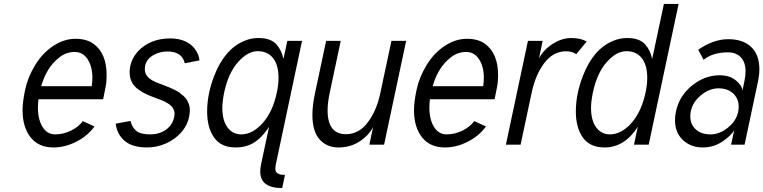

<svg xmlns="http://www.w3.org/2000/svg" viewBox="-20 -730 3852 969"><path d="M188 -294.9H442.9Q446.3 -319.8 446.3 -336.9Q446.3 -393.6 422.4 -430.7Q398.4 -467.8 356.9 -467.8Q315.4 -467.8 280.8 -441.4Q215.3 -391.6 188 -294.9ZM174.3 -229Q171.4 -207.5 171.4 -186.5Q171.4 -127.4 194.6 -89.6Q217.8 -51.8 258.5 -51.8Q299.3 -51.8 337.9 -70.6Q376.5 -89.4 397.9 -118.7L457 -91.8Q421.9 -43.5 364.7 -14.6Q307.6 14.2 250 14.2Q174.3 14.2 134 -37.4Q93.8 -88.9 93.8 -174.3Q93.8 -214.8 106.9 -277.3Q120.1 -339.8 157 -400.9Q193.8 -461.9 248.5 -498Q303.2 -534.2 360.4 -534.2Q417.5 -534.2 452.1 -508.8Q518.1 -460.9 518.1 -351.1Q518.1 -314.9 513.2 -292.5Q506.3 -260.3 500.5 -229Z M679.2 -277.8Q634.3 -309.6 634.3 -364.3Q634.3 -425.8 678.2 -472.7Q737.8 -535.2 837.4 -536.1Q924.3 -536.1 963.9 -482.4Q983.9 -455.1 986.8 -425.3L912.6 -410.6Q898.9 -470.2 824.7 -470.2Q785.6 -470.2 752.9 -451.2Q710.9 -426.3 710.9 -380.4Q710.9 -338.9 766.1 -315.4Q769.5 -314 779.1 -310.3Q788.6 -306.6 791.3 -305.7Q793.9 -304.7 811.8 -297.9Q829.6 -291 837.2 -287.8Q844.7 -284.7 861.1 -276.6Q877.4 -268.6 885.5 -262.7Q893.6 -256.8 905.5 -246.3Q917.5 -235.8 923.3 -225.6Q938 -200.2 938 -177.7Q938 -109.9 893.1 -60.1Q860.4 -24.4 815.4 -5.1Q770.5 14.2 722.7 14.2Q648.4 14.2 609.6 -18.6Q570.8 -51.3 564 -106L638.7 -119.6Q646.5 -86.9 668.2 -69.3Q689.9 -51.8 737.1 -51.8Q784.2 -51.8 817.4 -75.2Q850.6 -98.6 859.4 -140.1Q860.8 -148.4 860.8 -159.4Q860.8 -170.4 853.3 -183.3Q845.7 -196.3 831.3 -205.6Q816.9 -214.8 804 -220.7Q791 -226.6 766.8 -235.1Q742.7 -243.7 722.2 -252.9Q701.7 -262.2 679.2 -277.8Z M1372.6 97.2Q1369.6 109.9 1369.6 123Q1369.6 152.8 1418 152.8L1404.3 219.2Q1293.5 219.2 1293.5 136.2Q1293.5 117.7 1297.4 100.1L1337.9 -89.8Q1287.6 -12.7 1226.6 5.9Q1200.2 14.2 1168.9 14.2Q1095.7 14.2 1060.5 -35.9Q1025.4 -85.9 1025.4 -167Q1025.4 -254.9 1060.5 -345.7Q1112.3 -481 1211.4 -522.9Q1247.1 -538.1 1282.2 -538.1Q1317.4 -538.1 1339.8 -529.5Q1362.3 -521 1376 -504.9Q1400.9 -477.1 1410.6 -432.6L1430.2 -523.9H1504.4ZM1111.3 -263.2Q1102.1 -217.8 1102.1 -185.1Q1102.1 -122.1 1128.2 -86.9Q1154.3 -51.8 1197.8 -51.8Q1254.4 -51.8 1305.4 -108.6Q1356.4 -165.5 1377 -262.2Q1385.7 -303.2 1385.7 -336.9Q1385.7 -400.9 1358.4 -436.3Q1331.1 -471.7 1280.5 -471.7Q1230 -471.7 1181.2 -416.5Q1132.3 -361.3 1111.3 -263.2Z M1633.3 -173.3Q1633.3 -52.7 1726.1 -52.7Q1790.5 -52.7 1835.4 -111.6Q1880.4 -170.4 1899.4 -260.3L1955.6 -523.9H2029.8L1918.5 0H1844.2L1862.8 -88.4Q1839.8 -44.9 1793.7 -15.4Q1747.6 14.2 1688.2 14.2Q1628.9 14.2 1592.8 -26.6Q1556.6 -67.4 1556.6 -149.9Q1556.6 -197.3 1569.8 -259.8L1626 -523.9H1699.7L1643.6 -259.8Q1633.3 -210 1633.3 -173.3Z M2163.6 -294.9H2418.5Q2421.9 -319.8 2421.9 -336.9Q2421.9 -393.6 2397.9 -430.7Q2374 -467.8 2332.5 -467.8Q2291 -467.8 2256.3 -441.4Q2190.9 -391.6 2163.6 -294.9ZM2149.9 -229Q2147 -207.5 2147 -186.5Q2147 -127.4 2170.2 -89.6Q2193.4 -51.8 2234.1 -51.8Q2274.9 -51.8 2313.5 -70.6Q2352.1 -89.4 2373.5 -118.7L2432.6 -91.8Q2397.5 -43.5 2340.3 -14.6Q2283.2 14.2 2225.6 14.2Q2149.9 14.2 2109.6 -37.4Q2069.3 -88.9 2069.3 -174.3Q2069.3 -214.8 2082.5 -277.3Q2095.7 -339.8 2132.6 -400.9Q2169.4 -461.9 2224.1 -498Q2278.8 -534.2 2335.9 -534.2Q2393.1 -534.2 2427.7 -508.8Q2493.7 -460.9 2493.7 -351.1Q2493.7 -314.9 2488.8 -292.5Q2481.9 -260.3 2476.1 -229Z M2940.9 -520.5 2888.2 -456.5Q2867.2 -471.2 2836.9 -471.2Q2772.5 -471.2 2727.5 -412.4Q2682.6 -353.5 2663.6 -263.7L2607.4 0H2533.2L2644.5 -523.9H2718.8L2700.2 -435.5Q2723.1 -479 2769.3 -508.5Q2815.4 -538.1 2863 -538.1Q2910.6 -538.1 2940.9 -520.5Z M3330.6 -710H3404.8L3253.9 0H3179.7L3198.7 -89.8Q3131.8 14.2 3031.2 14.2Q2957 14.2 2921.6 -35.9Q2886.2 -85.9 2886.2 -167Q2886.2 -254.9 2921.4 -345.7Q2973.1 -481 3072.3 -522.9Q3107.9 -538.1 3143.1 -538.1Q3178.2 -538.1 3200.7 -529.5Q3223.1 -521 3236.8 -504.9Q3261.7 -477.1 3271.5 -432.6ZM2972.2 -263.2Q2962.9 -217.8 2962.9 -185.1Q2962.9 -122.1 2989 -86.9Q3015.1 -51.8 3058.6 -51.8Q3115.2 -51.8 3166.3 -108.6Q3217.3 -165.5 3237.8 -262.2Q3246.6 -303.2 3246.6 -336.9Q3246.6 -400.9 3219.2 -436.3Q3191.9 -471.7 3141.4 -471.7Q3090.8 -471.7 3042 -416.5Q2993.2 -361.3 2972.2 -263.2Z M3518.6 -250Q3463.9 -205.6 3463.9 -142.6Q3463.9 -102.1 3491.7 -76.9Q3519.5 -51.8 3565.7 -51.8Q3611.8 -51.8 3653.8 -85.9Q3708 -129.9 3708 -191.9Q3708 -232.4 3680.2 -258.3Q3652.3 -284.2 3606.2 -284.2Q3560.1 -284.2 3518.6 -250ZM3612.3 -350.1Q3663.1 -350.1 3694.6 -323.5Q3726.1 -296.9 3727.1 -272.9L3736.8 -319.8Q3742.7 -347.2 3742.7 -369.1Q3742.7 -416 3718.8 -440.9Q3694.8 -465.8 3654.8 -465.8Q3577.1 -465.8 3530.8 -428.2L3503.9 -479Q3580.6 -532.2 3655.5 -532.2Q3730.5 -532.2 3771.5 -492.7Q3812.5 -453.1 3812.5 -380.4Q3812.5 -354 3805.7 -319.8L3737.8 0H3669.9L3686 -76.2Q3677.7 -52.7 3631.3 -19.3Q3585 14.2 3526.1 14.2Q3467.3 14.2 3427 -22.9Q3386.7 -60.1 3386.7 -123.5Q3386.7 -145.5 3391.6 -168Q3408.2 -246.1 3472.4 -298.1Q3536.6 -350.1 3612.3 -350.1Z"/></svg>

Font: Tuffy
Style: Italic
Weight: 400
Italic angle: -12°
Designer: Thatcher Ulrich, Karoly Barta and Michael Everson
Version: Version 001.271